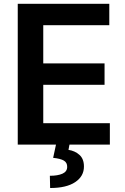

<svg xmlns="http://www.w3.org/2000/svg" viewBox="-20 -747 648 992"><path d="M71.7 0V-727.3H544.7V-616.8H203.5V-419.4H520.2V-308.9H203.5V-110.4H547.6V0ZM269.9 -2.8H339.5L333.8 27.3Q367.2 32.3 390.4 53.1Q413.7 73.9 413.7 112.9Q414.1 163.4 368.6 193.9Q323.2 224.4 239 224.4L237.6 161.2Q278.4 161.2 302.6 150.4Q326.7 139.6 327.1 116.1Q327.8 93.4 310.2 82.9Q292.6 72.4 254.6 68.5Z"/></svg>

Font: Inter UI Semi Bold
Style: Regular
Weight: 600
Designer: Rasmus Andersson
Foundry: rsms
Version: 3.2;8d6f07862